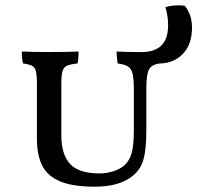

<svg xmlns="http://www.w3.org/2000/svg" viewBox="-20 -696 743 723"><path d="M703 -592Q703 -529 669 -493.5Q635 -458 583 -457Q552 -454 541.5 -435Q531 -416 531 -364V-202Q531 -135 520.5 -96.5Q510 -58 480 -34Q430 7 337 7Q255 7 207.5 -12.5Q160 -32 139.5 -71.5Q119 -111 119 -174V-382Q119 -413 115 -428Q111 -443 100.5 -448.5Q90 -454 67 -457Q62 -473 62 -502Q110 -500 166 -500Q222 -500 276 -502Q276 -476 272 -457Q244 -454 232 -448.5Q220 -443 215.5 -428.5Q211 -414 211 -382V-186Q211 -115 243.5 -79Q276 -43 356 -43Q380 -43 405 -50.5Q430 -58 448 -73Q467 -90 475.5 -118.5Q484 -147 484 -203V-360Q484 -398 479.5 -417.5Q475 -437 462 -445.5Q449 -454 423 -457Q419 -481 419 -502Q459 -500 503 -500H519Q613 -503 613 -600Q613 -636 603 -669Q624 -676 656 -676Q664 -676 676 -674Q703 -641 703 -592Z"/></svg>

Font: Vollkorn SC
Style: Regular
Weight: 400
Designer: Friedrich Althausen
Foundry: Friedrich Althausen
Version: Version 4.015